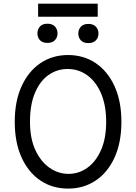

<svg xmlns="http://www.w3.org/2000/svg" viewBox="-20 -1045 762 1074"><path d="M659.1 -363.6Q659.1 -247.9 620.9 -164.1Q582.7 -80.3 515.4 -35.2Q448.2 9.9 360.8 9.9Q273.4 9.9 206.1 -35.2Q138.8 -80.3 100.7 -164.1Q62.5 -247.9 62.5 -363.6Q62.5 -478.7 100.7 -562.5Q138.8 -646.3 206.1 -691.8Q273.4 -737.2 360.8 -737.2Q448.2 -737.2 515.4 -691.8Q582.7 -646.3 620.9 -562.5Q659.1 -478.7 659.1 -363.6ZM573.9 -363.6Q573.9 -454.5 546 -520.8Q518.1 -587 469.3 -623Q420.5 -659.1 358 -659.1Q299 -659.1 251.4 -625.5Q203.8 -592 175.8 -526.1Q147.7 -460.2 147.7 -363.6Q147.7 -271.3 177.7 -206.1Q207.7 -141 256.9 -106.7Q306.1 -72.4 363.6 -72.4Q421.2 -72.4 468.9 -106.7Q516.7 -141 545.3 -206.1Q573.9 -271.3 573.9 -363.6ZM526.6 -1024.5V-951.3H193.2V-1024.5ZM189.3 -858Q189.3 -881 203.3 -896.7Q217.3 -912.3 245.4 -912.3Q273.1 -912.3 287.5 -896.7Q301.8 -881 301.8 -858Q301.8 -835.9 287.5 -820.5Q273.1 -805 245.4 -805Q217.3 -805 203.3 -820.5Q189.3 -835.9 189.3 -858ZM418 -857.2Q418 -880 432.2 -895.6Q446.4 -911.2 474.4 -911.2Q502.1 -911.2 516.5 -895.6Q530.9 -880 530.9 -857.2Q530.9 -834.9 516.5 -819.4Q502.1 -804 474.4 -804Q446.4 -804 432.2 -819.4Q418 -834.9 418 -857.2Z"/></svg>

Font: Interface
Style: Regular
Weight: 400
Designer: Rasmus Andersson
Foundry: rsms
Version: Version 1.8